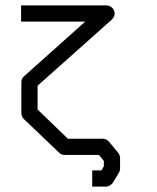

<svg xmlns="http://www.w3.org/2000/svg" viewBox="-20 -623 580 710"><path d="M321 67V7H355L364 -8V-28L346 -50H219Q207 -50 198 -59L68 -183Q59 -192 59 -205V-319Q59 -332.5 69 -341L295 -543H58V-603H374Q386 -603 396 -593Q404 -583.5 404 -573Q404 -561 394 -551L119 -306V-218L231 -110H360Q373.5 -110 383 -99L417 -58Q424 -49 424 -39V0Q424 8.5 420 15L398 52Q394.5 57.5 387.2 62.2Q380 67 372 67Z"/></svg>

Font: IBM 3270
Style: Regular
Weight: 400
Monospace: yes
Version: Version 2.3.1